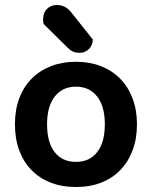

<svg xmlns="http://www.w3.org/2000/svg" viewBox="-20 -736 610 771"><path d="M285 15Q229 15 184 -2.5Q139 -20 107 -52.5Q75 -85 57.5 -131.5Q40 -178 40 -237Q40 -295 57.5 -341.5Q75 -388 107.5 -420.5Q140 -453 185 -470.5Q230 -488 285 -488Q340 -488 385 -470.5Q430 -453 462.5 -420Q495 -387 512.5 -340.5Q530 -294 530 -237Q530 -179 512.5 -132.5Q495 -86 463 -53Q431 -20 386 -2.5Q341 15 285 15ZM169 -237Q169 -164 199.5 -125Q230 -86 285 -86Q340 -86 370.5 -125.5Q401 -165 401 -237Q401 -309 370 -348.5Q339 -388 285 -388Q231 -388 200 -348.5Q169 -309 169 -237ZM155 -640Q153 -650 153 -658Q153 -685 169 -700.5Q185 -716 209 -716Q241 -716 264 -689L353 -577Q351 -551 335.5 -537.5Q320 -524 301 -524Q284 -524 273 -529Q262 -534 251 -545Z"/></svg>

Font: Baloo 2 Latin SemiBold
Style: Regular
Weight: 400
Designer: Sarang Kulkarni and Ek Type
Foundry: Ek Type
Version: Version 1.001